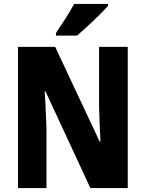

<svg xmlns="http://www.w3.org/2000/svg" viewBox="-20 -951 736 971"><path d="M626 0H437L210 -489H206Q210 -431 211.5 -385.5Q213 -340 215 -303V0H71V-714H259L484 -235H488Q485 -291 483.5 -333.5Q482 -376 481 -415V-714H626ZM526 -921Q510 -903 482.5 -875.5Q455 -848 424.5 -820Q394 -792 370 -771H263V-784Q288 -821 312.5 -859.5Q337 -898 355 -931H526Z"/></svg>

Font: Noto Sans Kannada Condensed ExtraBold
Style: Regular
Weight: 800
Width: 3
Designer: Jelle Bosma - Monotype Design Team
Foundry: Monotype Imaging Inc.
Version: Version 2.005; ttfautohint (v1.8.4.7-5d5b)